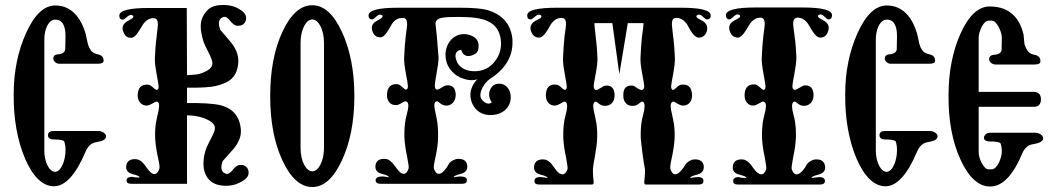

<svg xmlns="http://www.w3.org/2000/svg" viewBox="-20 -738 4234 771"><path d="M406 -189C407 -202 390 -212 375 -212H196C179 -212 171 -205 173 -192C174 -183 182 -178 195 -178C221 -178 235 -175 238 -170C241 -161 243 -150 243 -135C243 -90 224 -48 201 -48C177 -48 158 -90 158 -131V-579C158 -598 161 -615 168 -631C177 -650 188 -659 201 -659C217 -660 229 -652 236 -636C241 -625 243 -610 243 -592L242 -539C240 -528 230 -521 213 -520C200 -519 194 -513 194 -502C194 -493 206 -482 217 -482H372C388 -482 396 -486 396 -494C396 -509 388 -517 372 -520C362 -522 354 -526 348 -532C346 -534 343 -539 338 -547L333 -561L324 -602C315 -633 303 -657 287 -676C264 -703 236 -716 202 -716C157 -716 118 -679 85 -606C52 -533 35 -451 35 -360C34 -260 50 -173 81 -100C113 -27 152 10 197 10C242 10 285 -37 324 -130C333 -151 347 -164 366 -167C392 -171 405 -178 406 -189Z M978 -40C981 -63 964 -80 939 -75C931 -73 922 -66 913 -54C904 -43 896 -38 888 -40C875 -44 869 -53 869 -67C869 -74 871 -82 874 -91L916 -138C939 -165 950 -192 947 -220C942 -273 913 -305 859 -317C833 -322 790 -325 731 -324V-386C788 -385 827 -388 848 -393C876 -400 896 -409 909 -421C926 -436 936 -460 937 -491C938 -518 927 -545 904 -572L864 -619C861 -629 859 -637 859 -644C859 -657 865 -666 878 -670C885 -672 893 -668 902 -657C912 -644 921 -637 929 -635C954 -631 971 -647 968 -670C966 -685 951 -698 924 -710C911 -715 895 -718 876 -718C847 -718 827 -711 814 -698C795 -679 786 -657 786 -632C786 -615 790 -595 797 -571C800 -563 807 -547 819 -524C828 -506 833 -493 833 -484C833 -474 828 -466 819 -459C803 -448 787 -442 770 -439C769 -439 756 -438 731 -436L730 -706C730 -706 680 -706 579 -706C499 -706 459 -696 459 -675C459 -664 464 -659 474 -659C481 -659 497 -681 508 -678C517 -675 518 -671 511 -664L490 -652C478 -645 472 -635 472 -624C472 -620 473 -616 475 -611C481 -594 491 -586 506 -586C525 -586 539 -616 555 -641C567 -658 582 -666 599 -665C609 -664 614 -656 614 -640C614 -635 612 -619 609 -591C605 -561 603 -533 602 -506C601 -490 604 -468 609 -440C614 -413 617 -396 617 -391C617 -382 614 -377 609 -377C602 -377 588 -397 575 -398C548 -400 534 -386 533 -357C532 -330 549 -314 569 -314C586 -315 602 -331 610 -330C619 -328 621 -317 617 -296L609 -259C604 -237 602 -212 603 -184C604 -165 607 -139 614 -107C620 -81 622 -66 620 -61C615 -46 609 -39 600 -39C591 -39 580 -48 568 -66C557 -82 548 -92 539 -95C534 -98 528 -99 522 -99C501 -99 490 -90 487 -73C484 -56 493 -44 512 -39C532 -34 541 -30 540 -25C529 -25 519 -26 509 -28C492 -27 486 -20 489 -8C490 -3 497 0 508 0H731V-275C772 -274 805 -265 829 -248C838 -241 843 -233 843 -223C843 -215 838 -202 829 -185C818 -163 810 -148 807 -139C800 -118 797 -99 797 -81C797 -52 806 -29 824 -12C839 1 860 8 887 8C906 8 921 5 934 -1C961 -12 976 -25 978 -40Z M1403 -352C1403 -453 1386 -539 1353 -610C1320 -681 1281 -717 1234 -717C1187 -717 1147 -681 1114 -610C1081 -539 1065 -453 1065 -352C1065 -251 1081 -165 1114 -94C1147 -23 1187 13 1234 13C1281 13 1320 -23 1353 -94C1386 -165 1403 -251 1403 -352ZM1281 -143C1281 -91 1259 -50 1234 -50C1209 -50 1187 -91 1187 -143V-567C1187 -619 1209 -660 1234 -660C1259 -660 1281 -619 1281 -567Z M2037 -587C2029 -644 1995 -681 1936 -698C1914 -704 1877 -707 1824 -707H1580C1500 -707 1460 -697 1460 -676C1460 -665 1465 -660 1475 -660C1482 -660 1497 -682 1508 -679C1518 -677 1519 -672 1512 -665L1491 -653C1479 -646 1473 -637 1473 -626C1473 -621 1474 -617 1476 -612C1481 -596 1492 -588 1507 -588C1526 -588 1539 -617 1554 -642C1565 -659 1581 -667 1600 -666C1610 -665 1615 -657 1615 -641C1615 -636 1613 -620 1609 -591C1606 -562 1604 -535 1603 -508C1602 -491 1605 -469 1610 -442C1615 -415 1618 -398 1618 -392C1618 -383 1615 -379 1610 -378C1603 -378 1589 -399 1576 -400C1549 -402 1535 -388 1534 -358C1533 -331 1549 -315 1570 -316C1587 -316 1603 -334 1610 -331C1619 -329 1622 -318 1618 -298L1609 -260C1605 -238 1603 -213 1604 -186C1605 -166 1608 -140 1615 -108C1620 -82 1622 -67 1621 -62C1616 -47 1610 -40 1601 -40C1592 -40 1581 -49 1569 -67C1546 -99 1534 -100 1523 -100C1502 -100 1491 -92 1488 -75C1485 -57 1494 -45 1513 -40C1532 -35 1542 -31 1541 -26L1530 -28C1523 -29 1516 -30 1510 -29C1493 -28 1486 -21 1489 -9C1491 -3 1498 0 1509 0H1835C1846 0 1853 -3 1854 -9C1857 -21 1851 -28 1834 -29C1828 -30 1821 -29 1814 -28L1802 -26C1802 -31 1812 -35 1831 -40C1850 -45 1859 -57 1856 -75C1853 -92 1842 -100 1821 -100C1815 -100 1809 -99 1804 -96C1795 -93 1788 -88 1783 -81L1775 -67C1763 -49 1752 -40 1742 -40C1734 -40 1727 -47 1722 -62C1721 -67 1723 -82 1729 -108C1736 -140 1739 -166 1739 -186C1740 -213 1738 -238 1734 -260L1726 -298C1722 -318 1724 -329 1733 -331C1740 -334 1750 -315 1770 -314C1790 -313 1810 -327 1810 -358C1809 -385 1797 -398 1772 -395C1764 -395 1743 -377 1734 -378C1729 -379 1726 -385 1726 -394C1726 -400 1728 -416 1733 -443C1738 -470 1741 -491 1741 -508C1736 -575 1732 -620 1729 -641C1728 -655 1737 -664 1758 -667C1767 -669 1788 -670 1821 -670C1874 -670 1913 -665 1936 -654C1968 -641 1986 -616 1991 -579C1995 -546 1987 -516 1966 -490C1946 -465 1919 -452 1886 -452C1854 -452 1831 -463 1817 -485C1812 -496 1809 -505 1809 -513C1809 -528 1817 -536 1832 -538C1837 -521 1847 -513 1861 -513C1870 -513 1880 -516 1890 -523C1898 -528 1902 -538 1902 -554C1902 -571 1894 -584 1879 -592C1867 -598 1855 -601 1843 -601C1799 -601 1769 -562 1769 -518C1769 -486 1782 -460 1807 -440C1810 -437 1817 -432 1828 -427C1844 -420 1859 -416 1874 -416C1882 -416 1890 -417 1897 -420C1878 -400 1869 -379 1869 -357C1869 -335 1877 -315 1893 -298C1908 -283 1927 -276 1949 -276C1996 -276 2031 -304 2031 -348C2031 -377 2013 -402 1985 -402C1970 -402 1959 -396 1952 -385C1947 -377 1944 -368 1944 -359C1944 -348 1948 -337 1955 -327C1951 -324 1947 -322 1942 -322C1933 -322 1924 -327 1915 -338C1911 -343 1909 -349 1909 -356C1909 -379 1929 -408 1946 -420C2007 -459 2038 -508 2038 -567C2038 -574 2038 -580 2037 -587Z M2818 -660C2829 -660 2834 -665 2834 -676C2834 -697 2794 -707 2713 -707H2218C2137 -707 2097 -697 2097 -676C2097 -665 2102 -660 2112 -660C2119 -660 2135 -682 2146 -679C2155 -677 2157 -672 2150 -665L2128 -653C2116 -646 2110 -636 2110 -625C2110 -621 2111 -616 2113 -611C2119 -595 2130 -587 2145 -587C2162 -587 2178 -615 2193 -642C2206 -659 2220 -667 2237 -666C2248 -665 2253 -657 2253 -641C2253 -636 2251 -620 2247 -592C2244 -562 2242 -534 2241 -507C2240 -490 2243 -468 2248 -440C2253 -413 2256 -396 2256 -391C2256 -382 2253 -377 2248 -377C2241 -377 2227 -398 2214 -398C2187 -401 2173 -387 2172 -357C2171 -330 2187 -314 2207 -314C2224 -314 2241 -331 2248 -330C2257 -328 2259 -317 2256 -296L2247 -258C2243 -236 2241 -211 2242 -183C2243 -164 2246 -138 2253 -106C2258 -79 2260 -64 2259 -59C2254 -45 2248 -38 2239 -38C2229 -38 2218 -46 2207 -63C2196 -80 2186 -90 2177 -94C2172 -97 2166 -98 2160 -98C2139 -98 2128 -89 2125 -72C2122 -54 2131 -42 2150 -37C2169 -32 2179 -28 2179 -23L2168 -25C2160 -26 2153 -27 2147 -27C2130 -26 2124 -19 2127 -6C2128 0 2135 3 2146 3C2287 3 2357 3 2357 3C2362 3 2364 0 2364 -7C2364 -8 2360 -39 2361 -59C2361 -66 2364 -84 2369 -111C2374 -138 2377 -162 2378 -183C2379 -211 2377 -236 2372 -258L2364 -296C2360 -317 2363 -328 2372 -330C2377 -331 2389 -313 2408 -313C2428 -312 2449 -325 2448 -357C2447 -384 2435 -397 2410 -394C2402 -394 2381 -374 2372 -377C2367 -378 2364 -384 2364 -393C2364 -398 2367 -414 2372 -441C2377 -468 2380 -490 2379 -507C2378 -534 2376 -562 2372 -592C2369 -620 2367 -636 2367 -641V-645H2439L2467 -440L2501 -645H2564V-641C2564 -636 2562 -620 2558 -592C2555 -562 2553 -534 2552 -507C2551 -490 2554 -468 2559 -441C2564 -414 2567 -398 2567 -393C2567 -384 2564 -378 2559 -377C2554 -376 2548 -378 2539 -384C2530 -391 2524 -394 2521 -394C2496 -397 2483 -384 2483 -357C2482 -341 2487 -329 2496 -321C2503 -315 2512 -312 2523 -313C2542 -313 2552 -331 2559 -330C2568 -328 2570 -317 2567 -296L2558 -258C2554 -236 2552 -211 2553 -183C2559 -124 2565 -82 2570 -59C2571 -39 2567 -8 2567 -7C2567 0 2569 3 2574 3H2784C2796 3 2803 0 2804 -6C2807 -19 2801 -26 2784 -27C2777 -27 2770 -26 2763 -25L2752 -23C2751 -28 2761 -32 2780 -37C2799 -42 2808 -54 2806 -72C2803 -89 2792 -98 2771 -98C2765 -98 2759 -97 2753 -94C2745 -90 2738 -85 2733 -78L2724 -64C2712 -47 2701 -38 2692 -38C2683 -38 2677 -45 2672 -59C2670 -64 2672 -79 2678 -106C2685 -138 2688 -164 2689 -183C2690 -211 2688 -236 2683 -258L2675 -296C2671 -317 2674 -328 2683 -330C2690 -331 2706 -314 2723 -314C2744 -314 2760 -330 2759 -357C2758 -387 2744 -401 2717 -398C2704 -398 2690 -377 2683 -377C2678 -377 2675 -382 2675 -391C2675 -396 2678 -413 2683 -440C2688 -468 2691 -490 2690 -507C2689 -534 2687 -562 2683 -592C2680 -620 2678 -636 2678 -641C2678 -657 2683 -665 2693 -666C2710 -667 2725 -659 2738 -642C2753 -615 2767 -587 2786 -587C2801 -587 2812 -595 2818 -611C2819 -616 2820 -621 2820 -625C2820 -636 2814 -646 2803 -653L2781 -665C2774 -672 2775 -677 2785 -679C2796 -682 2811 -660 2818 -660Z M3306 -660C3316 -660 3321 -666 3321 -677C3321 -698 3281 -708 3200 -708H3016C2935 -708 2895 -698 2895 -677C2895 -666 2900 -660 2910 -660C2917 -660 2933 -683 2944 -680C2953 -677 2955 -673 2948 -666L2926 -654C2914 -647 2908 -637 2908 -626C2908 -622 2909 -617 2911 -612C2917 -595 2928 -587 2943 -587C2960 -587 2976 -617 2991 -642C3004 -660 3019 -668 3036 -667C3046 -666 3051 -657 3051 -642C3051 -637 3049 -620 3045 -591C3042 -562 3040 -535 3039 -508C3038 -491 3041 -469 3046 -441C3051 -414 3054 -397 3054 -391C3054 -382 3051 -378 3046 -377C3039 -377 3025 -398 3012 -399C2985 -401 2971 -387 2970 -357C2969 -330 2985 -314 3005 -314C3022 -315 3039 -333 3046 -330C3055 -328 3058 -317 3054 -296L3045 -258C3041 -236 3039 -211 3040 -184C3041 -164 3044 -138 3051 -106C3056 -79 3058 -64 3057 -59C3052 -45 3046 -38 3037 -38C3028 -38 3017 -46 3005 -63C2994 -80 2984 -90 2975 -94C2970 -97 2964 -98 2958 -98C2937 -98 2926 -89 2923 -72C2920 -54 2929 -42 2948 -37C2968 -32 2978 -28 2977 -23C2966 -23 2956 -24 2945 -27C2928 -26 2922 -19 2925 -6C2926 0 2933 3 2944 3H3272C3283 3 3290 0 3292 -6C3295 -19 3288 -26 3271 -27C3256 -26 3245 -24 3239 -23C3238 -28 3248 -32 3267 -37C3287 -42 3296 -54 3293 -72C3290 -89 3279 -98 3258 -98C3252 -98 3246 -97 3241 -94C3232 -90 3225 -85 3220 -78L3212 -64C3200 -47 3189 -38 3179 -38C3170 -38 3164 -45 3159 -59C3158 -64 3160 -79 3165 -106C3172 -138 3175 -164 3176 -184C3177 -211 3175 -236 3171 -258L3162 -296C3159 -317 3161 -328 3170 -330C3177 -331 3187 -314 3206 -313C3227 -312 3247 -326 3247 -357C3246 -384 3234 -397 3209 -395C3201 -394 3179 -376 3170 -377C3165 -378 3162 -384 3162 -393C3162 -399 3165 -415 3170 -442C3175 -469 3178 -491 3178 -508C3177 -535 3175 -562 3171 -591C3167 -620 3165 -637 3165 -642C3165 -657 3170 -666 3181 -667C3198 -668 3212 -660 3225 -642C3240 -617 3255 -587 3274 -587C3289 -587 3300 -595 3305 -612C3307 -617 3308 -622 3308 -626C3308 -637 3302 -647 3290 -654L3269 -666C3262 -673 3263 -677 3273 -680C3284 -683 3299 -660 3306 -660Z M3745 -189C3746 -202 3729 -212 3714 -212H3535C3518 -212 3510 -205 3512 -192C3513 -183 3521 -178 3534 -178C3560 -178 3574 -175 3577 -170C3580 -161 3582 -150 3582 -135C3582 -90 3563 -48 3540 -48C3516 -48 3497 -90 3497 -131V-579C3497 -598 3500 -615 3507 -631C3516 -650 3527 -659 3540 -659C3556 -660 3568 -652 3575 -636C3580 -625 3582 -610 3582 -592L3581 -539C3579 -528 3569 -521 3552 -520C3539 -519 3533 -513 3533 -502C3533 -493 3545 -482 3556 -482H3711C3727 -482 3735 -486 3735 -494C3735 -509 3727 -517 3711 -520C3701 -522 3693 -526 3687 -532C3685 -534 3682 -539 3677 -547L3672 -561L3663 -602C3654 -633 3642 -657 3626 -676C3603 -703 3575 -716 3541 -716C3496 -716 3457 -679 3424 -606C3391 -533 3374 -451 3374 -360C3373 -260 3389 -173 3420 -100C3452 -27 3491 10 3536 10C3581 10 3624 -37 3663 -130C3672 -151 3686 -164 3705 -167C3731 -171 3744 -178 3745 -189Z M4169 -182C4170 -195 4152 -205 4137 -205H3955C3940 -205 3931 -193 3931 -184C3932 -175 3940 -170 3954 -170C3981 -170 3995 -167 3998 -162C4001 -153 4003 -142 4003 -127C4002 -114 3998 -99 3991 -84C3982 -67 3972 -58 3962 -58H3950C3940 -58 3931 -67 3922 -84C3914 -99 3910 -114 3910 -127V-309H4131C4150 -309 4160 -319 4160 -339C4160 -359 4150 -369 4131 -369H3910V-586C3910 -599 3914 -613 3922 -630C3931 -647 3940 -655 3950 -655H3962C3972 -655 3981 -647 3990 -630C3999 -613 4003 -599 4003 -586L4002 -537C4000 -526 3990 -519 3972 -518C3959 -517 3952 -511 3952 -500C3952 -489 3965 -479 3977 -479H4134C4150 -479 4158 -483 4158 -492C4158 -507 4150 -515 4134 -518C4123 -520 4115 -524 4110 -530C4107 -533 4104 -538 4100 -545L4094 -560L4090 -600C4083 -630 4071 -654 4054 -673C4030 -699 3997 -712 3954 -712C3909 -712 3870 -676 3837 -603C3805 -531 3789 -449 3789 -356C3788 -255 3804 -169 3837 -97C3870 -25 3910 11 3956 11C4005 11 4048 -33 4085 -122C4094 -143 4108 -156 4128 -159C4155 -163 4168 -171 4169 -182Z"/></svg>

Font: GFS Eustace
Style: Regular
Weight: 400
Designer: George Matthiopoulos
Foundry: George Matthiopoulos
Version: Version 1.0